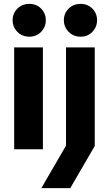

<svg xmlns="http://www.w3.org/2000/svg" viewBox="-20 -769 568 989"><path d="M53 0V-525H201V0ZM131 -580Q94 -580 69.5 -605Q45 -630 45 -665Q45 -700 69.5 -724.5Q94 -749 131 -749Q168 -749 192 -724.5Q216 -700 216 -665Q216 -630 192 -605Q168 -580 131 -580ZM193 200 355 -79 320 53V-525H468V-17L342 200ZM395 -580Q358 -580 333.5 -605Q309 -630 309 -665Q309 -700 333.5 -724.5Q358 -749 395 -749Q432 -749 456 -724.5Q480 -700 480 -665Q480 -630 456 -605Q432 -580 395 -580Z"/></svg>

Font: TikTok Sans 24pt
Style: Bold
Weight: 700
Version: Version 4.000